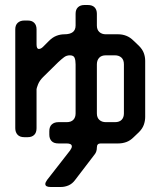

<svg xmlns="http://www.w3.org/2000/svg" viewBox="-20 -643 649 767"><path d="M168 76Q161 86 161 92Q161 104 182 104H223Q239 104 254 97.5Q269 91 280 76L358 -26Q367 -37 367 -54Q367 -70 382 -70H453Q469 -70 484.5 -75.5Q500 -81 514 -95L535 -115Q549 -129 554.5 -144.5Q560 -160 560 -176V-400Q560 -416 554.5 -431Q549 -446 535 -460L514 -480Q500 -494 484.5 -500Q469 -506 453 -506H403Q387 -506 377 -515Q367 -524 367 -541V-588Q367 -604 358 -613.5Q349 -623 331 -623H317Q301 -623 291.5 -614Q282 -605 282 -588V-541Q282 -506 237 -506Q221 -506 205.5 -500Q190 -494 176 -480L152 -456Q143 -447 134.5 -447.5Q126 -448 126 -466V-526Q126 -542 117 -551.5Q108 -561 91 -561H77Q61 -561 51 -552Q41 -543 41 -526V-131Q41 -115 50 -105Q59 -95 77 -95H91Q107 -95 116.5 -104Q126 -113 126 -131V-287Q126 -290 132 -306Q138 -321 152 -335L213 -395Q226 -407 236 -414.5Q246 -422 259 -422Q274 -422 278 -412Q282 -402 282 -386V-190Q282 -174 273 -164.5Q264 -155 246 -155H213Q197 -155 187 -146Q177 -137 177 -119V-105Q177 -89 186 -79.5Q195 -70 213 -70H246Q267 -70 267 -58Q267 -52 260 -42ZM367 -190V-386Q367 -402 376 -412Q385 -422 403 -422H439Q455 -422 465 -413Q475 -404 475 -386V-190Q475 -174 466 -164.5Q457 -155 439 -155H403Q387 -155 377 -164Q367 -173 367 -190Z"/></svg>

Font: WDXL Lubrifont TC
Style: Regular
Weight: 400
Designer: [WDXL Lubrifont] Copyright 2020-2022 (c) NightFurySL2001, Skr-ZERO; [ZCOOL QingKe HuangYou] Copyright 2018-2022 (c) The 
Version: Version 2.001;hotconv 1.1.1;makeotfexe 2.6.0